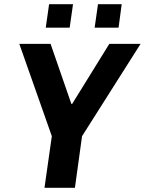

<svg xmlns="http://www.w3.org/2000/svg" viewBox="-20 -895 690 915"><path d="M192 0 227 -246 72 -686H221L320 -400H324L501 -686H650L371 -246L337 0ZM198 -763 214 -875H328L312 -763ZM431 -763 447 -875H560L545 -763Z"/></svg>

Font: Chivo Mono Medium SemiBold
Style: Italic
Weight: 600
Italic angle: -8.05°
Monospace: yes
Version: Version 1.008